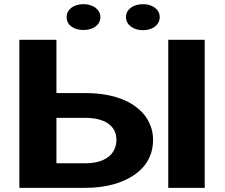

<svg xmlns="http://www.w3.org/2000/svg" viewBox="-20 -902 1079 922"><path d="M251 -455V-711H73V0H391C441 0 485 -6 525 -17C631 -47 715 -114 715 -230C715 -264 707 -294 692 -322C646 -406 538 -455 391 -455ZM539 -231C539 -158 480 -118 391 -118H251V-336H391C477 -336 539 -302 539 -231ZM963 0V-711H788V0ZM381 -758C427 -758 462 -782 462 -820C462 -857 426 -882 381 -882C335 -882 300 -858 300 -820C300 -781 334 -758 381 -758ZM667 -757C712 -757 747 -782 747 -820C747 -857 712 -882 667 -882C621 -882 585 -858 585 -820C585 -782 621 -757 667 -757Z"/></svg>

Font: Asimov
Style: XWid
Weight: 500
Designer: Google
Version: Version 2.000980; 2014